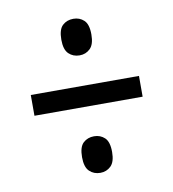

<svg xmlns="http://www.w3.org/2000/svg" viewBox="-63 -662 551 610"><g transform="rotate(-10 212.5 -357.5)"><path d="M213 -488Q192 -488 178 -501.5Q164 -515 164 -547Q164 -580 178 -593Q192 -606 213 -606Q233 -606 247 -593Q261 -580 261 -547Q261 -515 247 -501.5Q233 -488 213 -488ZM38 -324V-391H387V-324ZM213 -109Q192 -109 178 -122.5Q164 -136 164 -168Q164 -201 178 -214Q192 -227 213 -227Q233 -227 247 -214Q261 -201 261 -168Q261 -136 247 -122.5Q233 -109 213 -109Z"/></g></svg>

Font: Noto Serif Armenian ExtraCondensed
Style: Bold
Weight: 700
Width: 2
Designer: Monotype Design Team
Foundry: Monotype Imaging Inc.
Version: Version 2.008; ttfautohint (v1.8.4.7-5d5b)